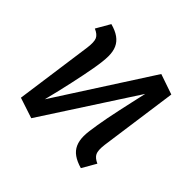

<svg xmlns="http://www.w3.org/2000/svg" viewBox="-138 -691 854 854"><g transform="rotate(45 289.5 -263.5)"><path d="M437 -425 155 10 58 -22 138 -92 425 -538 521 -505ZM138 -92 58 -22 109 -389Q114 -428 106.5 -444.5Q99 -461 73 -472L111 -538Q144 -529 164 -514.5Q184 -500 193.5 -479Q203 -458 203 -428Q203 -412 200.5 -390.5Q198 -369 193.5 -343.5Q189 -318 183 -288.5Q177 -259 170 -227Q163 -195 155 -161Q147 -127 138 -92ZM506 -55 468 11Q436 2 415.5 -12.5Q395 -27 385.5 -48.5Q376 -70 376 -99Q376 -113 378.5 -132.5Q381 -152 385 -176.5Q389 -201 394.5 -229.5Q400 -258 407 -290Q414 -322 421.5 -356Q429 -390 437 -425L521 -505L470 -138Q465 -99 473 -82.5Q481 -66 506 -55Z"/></g></svg>

Font: Fira Sans Variable
Style: Italic
Weight: 397
Italic angle: -8°
Designer: Carrois Corporate & Edenspiekermann AG
Foundry: Carrois Corporate GbR & Edenspiekermann AG
Version: Version 4.202